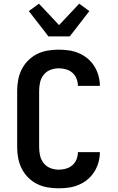

<svg xmlns="http://www.w3.org/2000/svg" viewBox="-20 -1012 640 1040"><path d="M298 8Q268 8 238 3Q208 -2 181 -15.5Q154 -29 132.5 -50.5Q111 -72 97.5 -99Q84 -126 78.5 -155.5Q73 -185 73 -215V-520Q73 -550 78.5 -579.5Q84 -609 97.5 -636Q111 -663 132.5 -684.5Q154 -706 181 -719.5Q208 -733 238 -738Q268 -743 298 -743Q326 -743 353.5 -739Q381 -735 407 -724Q433 -713 454.5 -695Q476 -677 491 -653Q506 -629 513.5 -602Q521 -575 521 -547H402Q402 -567 394.5 -586Q387 -605 372 -618Q357 -631 337.5 -636.5Q318 -642 298 -642Q275 -642 253 -633.5Q231 -625 216.5 -606.5Q202 -588 197 -565.5Q192 -543 192 -520V-215Q192 -192 197 -169.5Q202 -147 216.5 -128.5Q231 -110 253 -101.5Q275 -93 298 -93Q318 -93 337.5 -98.5Q357 -104 372 -117Q387 -130 394.5 -149Q402 -168 402 -188H521Q521 -160 513.5 -133Q506 -106 491 -82Q476 -58 454.5 -40Q433 -22 407 -11Q381 0 353.5 4Q326 8 298 8ZM242 -815 227 -835 136 -952 191 -992 300 -876 409 -992 464 -952 358 -815Z"/></svg>

Font: Iosevka Aile
Style: Bold
Weight: 700
Designer: Belleve Invis
Foundry: Belleve Invis
Version: Version 28.0.1; ttfautohint (v1.8.4)